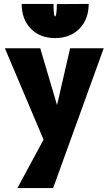

<svg xmlns="http://www.w3.org/2000/svg" viewBox="-20 -674 556 983"><path d="M511 -427 252 289H69L203 41L5 -427H186L272 -136L339 -427ZM434 -654 271 -653Q271 -625 268.5 -607.5Q266 -590 262 -590Q254 -590 254 -654H91Q91 -575 138 -527Q185 -479 262 -479Q339 -479 386.5 -527Q434 -575 434 -654Z"/></svg>

Font: Ysabeau Heavy
Style: Regular
Weight: 800
Designer: Christian Thalmann (Catharsis Fonts)
Version: Version 0.003